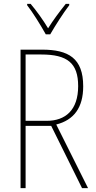

<svg xmlns="http://www.w3.org/2000/svg" viewBox="-20 -970 496 990"><path d="M216 -793H239C265 -838 305 -901 337 -943V-950H319C284 -906 254 -866 228 -824C203 -866 167 -916 138 -950H120V-943C147 -909 190 -840 216 -793ZM197 -714H86V0H112V-321H244L403 0H434L270 -328C361 -351 409 -415 409 -525C409 -670 333 -714 197 -714ZM193 -689C327 -689 383 -645 383 -526C383 -402 317 -347 221 -347H112V-689Z"/></svg>

Font: Noto Sans Lao Condensed Thin
Style: Regular
Weight: 100
Width: 3
Designer: Monotype Design Team
Foundry: Monotype Imaging Inc.
Version: Version 2.003